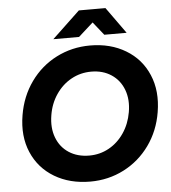

<svg xmlns="http://www.w3.org/2000/svg" viewBox="-60 -958 912 1025"><g transform="rotate(-5 396.0 -446.0)"><path d="M52.6 -372.8Q69.1 -472.4 124.2 -549.6Q179.4 -626.8 262.7 -669.4Q346.1 -712 443.8 -712Q552.9 -712 634.7 -662.8Q716.5 -613.7 753.9 -525.6Q791.4 -437.6 772.7 -325.8Q756.4 -226.8 701.3 -150Q646.1 -73.2 563.1 -30.6Q480.1 12 382.9 12Q273.1 12 191.1 -37Q109 -86.1 71.4 -173.9Q33.8 -261.7 52.6 -372.8ZM619.4 -339.6Q630.8 -406.3 610.8 -459.3Q590.8 -512.3 545.4 -542.3Q499.9 -572.4 437.8 -572.4Q380.2 -572.4 331.3 -545.5Q282.3 -518.7 249.1 -470Q215.8 -421.3 205.8 -359Q194.7 -292.2 214.8 -239.3Q234.9 -186.3 280.6 -156.6Q326.2 -126.9 389.3 -126.9Q446.6 -126.9 494.9 -153.8Q543.2 -180.6 575.9 -228.9Q608.7 -277.3 619.4 -339.6ZM400.8 -903.7H542.4V-899.8L389.6 -762.5H251.8ZM415.1 -900.1 415.7 -903.7H543.4L644.6 -762.5H524.9Z"/></g></svg>

Font: Oak Sans Light Italic
Style: Regular
Weight: 400
Italic angle: -9.5°
Foundry: Erik Kennedy, Walven
Version: Version 1.000;Glyphs 3.1.2 (3151)